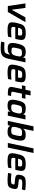

<svg xmlns="http://www.w3.org/2000/svg" viewBox="2264 -3046 990 5557"><g transform="rotate(90 2758.5 -268.0)"><path d="M155 0 79 -510H209L261 -120H268L484 -510H622L328 0Z M850 8Q764 8 715 -5Q666 -18 646 -46.5Q626 -75 626 -120Q626 -147 631 -181Q636 -215 644 -254Q660 -327 678 -377.5Q696 -428 726 -459Q756 -490 807.5 -504Q859 -518 941 -518Q1018 -518 1060 -505Q1102 -492 1119.5 -465.5Q1137 -439 1137 -398Q1137 -380 1134 -357Q1131 -334 1126.5 -308Q1122 -282 1115 -254L1106 -216H768Q765 -196 761.5 -179.5Q758 -163 758 -150Q759 -128 770.5 -116Q782 -104 812.5 -100Q843 -96 898 -96Q921 -96 949.5 -97Q978 -98 1008.5 -100.5Q1039 -103 1064 -105L1043 -8Q1020 -3 987 0.5Q954 4 918.5 6Q883 8 850 8ZM785 -295H999L1001 -306Q1004 -324 1006.5 -338Q1009 -352 1009 -363Q1009 -386 1000 -397.5Q991 -409 971.5 -413Q952 -417 922 -417Q884 -417 861 -412Q838 -407 824.5 -394Q811 -381 802 -357Q793 -333 785 -295Z M1367 207Q1334 207 1299 205Q1264 203 1234 200Q1204 197 1185 193L1206 97Q1226 98 1252 99.5Q1278 101 1305.5 102Q1333 103 1356 103Q1414 103 1449 97.5Q1484 92 1503 77.5Q1522 63 1533 36Q1544 9 1554 -33Q1556 -41 1558 -49.5Q1560 -58 1561 -65H1555Q1534 -37 1507.5 -22Q1481 -7 1450 -1.5Q1419 4 1383 4Q1328 4 1293 -8.5Q1258 -21 1241 -51Q1224 -81 1224 -133Q1224 -159 1228 -190.5Q1232 -222 1240 -260Q1256 -336 1276 -386Q1296 -436 1323.5 -464.5Q1351 -493 1389.5 -505.5Q1428 -518 1480 -518Q1516 -518 1548.5 -512.5Q1581 -507 1604.5 -491Q1628 -475 1639 -444H1646L1665 -510H1786L1691 -60Q1679 -4 1665 40Q1651 84 1630 115.5Q1609 147 1575.5 167.5Q1542 188 1491.5 197.5Q1441 207 1367 207ZM1455 -105Q1483 -105 1503 -109Q1523 -113 1537 -122Q1551 -131 1561 -145Q1569 -155 1576.5 -174Q1584 -193 1590.5 -216Q1597 -239 1602.5 -263Q1608 -287 1611 -308Q1614 -329 1614 -342Q1614 -379 1591.5 -394Q1569 -409 1520 -409Q1481 -409 1456.5 -404.5Q1432 -400 1417.5 -385Q1403 -370 1392.5 -339.5Q1382 -309 1372 -256Q1366 -225 1362 -202Q1358 -179 1358 -163Q1358 -138 1367.5 -125.5Q1377 -113 1398.5 -109Q1420 -105 1455 -105Z M2075 8Q1989 8 1940 -5Q1891 -18 1871 -46.5Q1851 -75 1851 -120Q1851 -147 1856 -181Q1861 -215 1869 -254Q1885 -327 1903 -377.5Q1921 -428 1951 -459Q1981 -490 2032.5 -504Q2084 -518 2166 -518Q2243 -518 2285 -505Q2327 -492 2344.5 -465.5Q2362 -439 2362 -398Q2362 -380 2359 -357Q2356 -334 2351.5 -308Q2347 -282 2340 -254L2331 -216H1993Q1990 -196 1986.5 -179.5Q1983 -163 1983 -150Q1984 -128 1995.5 -116Q2007 -104 2037.5 -100Q2068 -96 2123 -96Q2146 -96 2174.5 -97Q2203 -98 2233.5 -100.5Q2264 -103 2289 -105L2268 -8Q2245 -3 2212 0.5Q2179 4 2143.5 6Q2108 8 2075 8ZM2010 -295H2224L2226 -306Q2229 -324 2231.5 -338Q2234 -352 2234 -363Q2234 -386 2225 -397.5Q2216 -409 2196.5 -413Q2177 -417 2147 -417Q2109 -417 2086 -412Q2063 -407 2049.5 -394Q2036 -381 2027 -357Q2018 -333 2010 -295Z M2739 0Q2675 0 2628.5 -2.5Q2582 -5 2553.5 -14.5Q2525 -24 2511 -44.5Q2497 -65 2497 -99Q2497 -110 2499.5 -126Q2502 -142 2505 -160Q2508 -178 2512 -194L2557 -408H2450L2471 -510H2579L2610 -658H2743L2712 -510H2838L2816 -408H2690L2648 -208Q2645 -195 2642.5 -180Q2640 -165 2638 -152.5Q2636 -140 2636 -135Q2636 -118 2646.5 -109Q2657 -100 2684 -97Q2711 -94 2760 -94Z M3038 8Q2978 8 2940.5 -4.5Q2903 -17 2885.5 -48.5Q2868 -80 2868 -135Q2868 -160 2871.5 -191.5Q2875 -223 2883 -260Q2900 -337 2919 -387Q2938 -437 2964 -465.5Q2990 -494 3026.5 -506Q3063 -518 3115 -518Q3157 -518 3191 -512.5Q3225 -507 3249.5 -492.5Q3274 -478 3286 -449H3293L3312 -510H3437L3329 0H3206L3217 -68H3209Q3189 -35 3161.5 -18.5Q3134 -2 3102.5 3Q3071 8 3038 8ZM3101 -98Q3133 -98 3154.5 -103.5Q3176 -109 3191 -120Q3206 -131 3215 -148Q3222 -160 3229 -178Q3236 -196 3242.5 -217.5Q3249 -239 3254 -261.5Q3259 -284 3262 -304.5Q3265 -325 3265 -339Q3265 -379 3243 -395.5Q3221 -412 3165 -412Q3126 -412 3102 -406.5Q3078 -401 3062.5 -385.5Q3047 -370 3036.5 -339Q3026 -308 3015 -255Q3008 -223 3004.5 -200Q3001 -177 3001 -160Q3001 -133 3010.5 -120Q3020 -107 3042 -102.5Q3064 -98 3101 -98Z M3799 8Q3760 8 3724.5 2.5Q3689 -3 3664 -19.5Q3639 -36 3627 -67H3621L3601 0H3480L3637 -743H3769L3706 -448H3712Q3734 -477 3759.5 -492Q3785 -507 3815 -512.5Q3845 -518 3878 -518Q3939 -518 3976.5 -505Q4014 -492 4032 -461Q4050 -430 4050 -374Q4050 -349 4046 -318Q4042 -287 4034 -247Q4018 -172 3998.5 -122.5Q3979 -73 3952.5 -44.5Q3926 -16 3888.5 -4Q3851 8 3799 8ZM3750 -98Q3790 -98 3815.5 -102.5Q3841 -107 3856.5 -122.5Q3872 -138 3882 -170Q3892 -202 3903 -255Q3909 -287 3913 -310.5Q3917 -334 3917 -350Q3917 -377 3907 -390Q3897 -403 3875 -407.5Q3853 -412 3816 -412Q3786 -412 3765 -407.5Q3744 -403 3729.5 -393.5Q3715 -384 3704 -367Q3697 -356 3689 -335.5Q3681 -315 3674 -290.5Q3667 -266 3662 -241.5Q3657 -217 3654 -197.5Q3651 -178 3651 -168Q3651 -129 3673.5 -113.5Q3696 -98 3750 -98Z M4118 0 4275 -743H4408L4251 0Z M4639 8Q4553 8 4504 -5Q4455 -18 4435 -46.5Q4415 -75 4415 -120Q4415 -147 4420 -181Q4425 -215 4433 -254Q4449 -327 4467 -377.5Q4485 -428 4515 -459Q4545 -490 4596.5 -504Q4648 -518 4730 -518Q4807 -518 4849 -505Q4891 -492 4908.5 -465.5Q4926 -439 4926 -398Q4926 -380 4923 -357Q4920 -334 4915.5 -308Q4911 -282 4904 -254L4895 -216H4557Q4554 -196 4550.5 -179.5Q4547 -163 4547 -150Q4548 -128 4559.5 -116Q4571 -104 4601.5 -100Q4632 -96 4687 -96Q4710 -96 4738.5 -97Q4767 -98 4797.5 -100.5Q4828 -103 4853 -105L4832 -8Q4809 -3 4776 0.5Q4743 4 4707.5 6Q4672 8 4639 8ZM4574 -295H4788L4790 -306Q4793 -324 4795.5 -338Q4798 -352 4798 -363Q4798 -386 4789 -397.5Q4780 -409 4760.5 -413Q4741 -417 4711 -417Q4673 -417 4650 -412Q4627 -407 4613.5 -394Q4600 -381 4591 -357Q4582 -333 4574 -295Z M5208 8Q5173 8 5132.5 6Q5092 4 5054 0.5Q5016 -3 4986 -6L5006 -103Q5032 -101 5055 -99Q5078 -97 5100.5 -95Q5123 -93 5144 -92.5Q5165 -92 5186 -92Q5233 -92 5258 -96Q5283 -100 5294.5 -110Q5306 -120 5312 -140Q5316 -149 5318 -156.5Q5320 -164 5320 -171Q5320 -187 5308 -191.5Q5296 -196 5266 -199L5126 -216Q5076 -223 5056.5 -246Q5037 -269 5037 -306Q5037 -316 5039.5 -334Q5042 -352 5046 -372Q5057 -423 5077 -452.5Q5097 -482 5127 -496Q5157 -510 5198 -514Q5239 -518 5291 -518Q5325 -518 5361 -516Q5397 -514 5430 -510.5Q5463 -507 5486 -503L5466 -406Q5437 -410 5406.5 -412.5Q5376 -415 5349 -416.5Q5322 -418 5302 -418Q5266 -418 5241 -416.5Q5216 -415 5200.5 -408Q5185 -401 5177 -383Q5173 -375 5169.5 -364.5Q5166 -354 5166 -344Q5166 -327 5176.5 -323Q5187 -319 5218 -315L5355 -298Q5386 -294 5407 -285.5Q5428 -277 5439 -259.5Q5450 -242 5450 -209Q5450 -199 5448 -182Q5446 -165 5441 -145Q5430 -92 5411 -61Q5392 -30 5364 -15.5Q5336 -1 5297 3.5Q5258 8 5208 8Z"/></g></svg>

Font: Saira SemiExpanded SemiBold
Style: Italic
Weight: 600
Width: 6
Italic angle: -12°
Designer: Hector Gatti with collaboration of the Omnibus-Type team
Foundry: Omnibus-Type
Version: Version 1.101